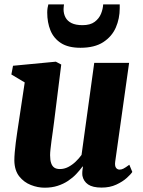

<svg xmlns="http://www.w3.org/2000/svg" viewBox="-20 -840 646 870"><path d="M182 10.5Q151 10.5 119.8 -1.8Q88.5 -14 67.2 -40.8Q46 -67.5 45 -112Q45 -129 46.8 -150Q48.5 -171 51.5 -194Q54.5 -217 58 -240.8Q61.5 -264.5 65 -287L92 -466.5L31.5 -502.5L39 -542L233 -560.5L257.5 -547.5L225 -287.5Q222.5 -266 219.2 -243.8Q216 -221.5 213.2 -201Q210.5 -180.5 208.8 -164Q207 -147.5 207 -137Q207 -114.5 211.8 -100.8Q216.5 -87 226 -80.5Q235.5 -74 251.5 -74Q271 -74 289 -83.2Q307 -92.5 322.5 -107.2Q338 -122 349.5 -138L407 -555H565L502 -107.5Q499.5 -88.5 505.5 -80Q511.5 -71.5 522 -71.5Q530.5 -71.5 539.5 -76Q548.5 -80.5 566 -93.5L579.5 -61Q573 -50.5 554.5 -33.8Q536 -17 507 -3.5Q478 10 440.5 10Q400 10 379.2 -4.2Q358.5 -18.5 353.5 -43.5Q353 -47 352.8 -51.8Q352.5 -56.5 353 -62Q353.5 -67.5 354.2 -73.5Q355 -79.5 356 -85L354 -85.5Q341.5 -68.5 325.5 -51.5Q309.5 -34.5 288.5 -20.5Q267.5 -6.5 241.2 2Q215 10.5 182 10.5ZM344.5 -623.5Q289 -623.5 256 -645Q223 -666.5 208.5 -702.5Q194 -738.5 194 -783Q194 -794 195.5 -803.5Q197 -813 199 -820H270Q269.5 -815.5 268.8 -810Q268 -804.5 268 -798.5Q268 -777.5 276.8 -761Q285.5 -744.5 304.5 -735.2Q323.5 -726 354 -726Q389 -726 409 -741Q429 -756 437.8 -777.8Q446.5 -799.5 447.5 -820H522.5Q522.5 -815.5 522.5 -811.5Q522.5 -807.5 522.5 -802.5Q522.5 -756 504.8 -715.2Q487 -674.5 447.8 -649Q408.5 -623.5 344.5 -623.5Z"/></svg>

Font: Merriweather 36pt Black
Style: Italic
Weight: 900
Italic angle: -7.8°
Version: Version 2.101